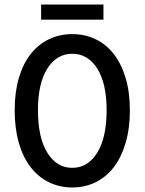

<svg xmlns="http://www.w3.org/2000/svg" viewBox="-20 -818 640 850"><path d="M300 12Q244 12 197 -11Q150 -34 116 -77.5Q82 -121 63.5 -185Q45 -249 45 -330Q45 -410 63.5 -473Q82 -536 116 -579Q150 -622 197 -644.5Q244 -667 300 -667Q356 -667 403 -644.5Q450 -622 483.5 -579Q517 -536 536 -473Q555 -410 555 -330Q555 -249 536 -185Q517 -121 483.5 -77.5Q450 -34 403 -11Q356 12 300 12ZM300 -75Q369 -75 410.5 -142Q452 -209 452 -330Q452 -449 410.5 -514.5Q369 -580 300 -580Q231 -580 189.5 -514.5Q148 -449 148 -330Q148 -209 189.5 -142Q231 -75 300 -75ZM162 -731V-798H438V-731Z"/></svg>

Font: SauceCodePro Nerd Font Mono
Style: Regular
Weight: 500
Monospace: yes
Designer: Paul D. Hunt, Teo Tuominen
Foundry: Adobe Systems Incorporated
Version: Version 2.030;PS 1.000;hotconv 16.6.51;makeotf.lib2.5.65220;